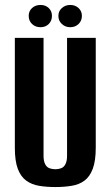

<svg xmlns="http://www.w3.org/2000/svg" viewBox="-20 -744 447 776"><path d="M204 12Q168 12 138 7Q108 2 86 -14Q64 -30 52 -61.5Q40 -93 40 -147V-591H156V-114Q156 -93 162.5 -80.5Q169 -68 180 -64Q191 -60 204 -60Q216 -60 227 -64Q238 -68 244.5 -80.5Q251 -93 251 -114V-591H367V-147Q367 -94 355 -62Q343 -30 321.5 -14Q300 2 269.5 7Q239 12 204 12ZM144 -634Q123 -634 109.5 -647Q96 -660 96 -680Q96 -699 109.5 -711.5Q123 -724 144 -724Q164 -724 177 -711.5Q190 -699 190 -680Q190 -660 177 -647Q164 -634 144 -634ZM264 -634Q244 -634 230 -647Q216 -660 216 -680Q216 -699 230 -711.5Q244 -724 264 -724Q284 -724 297.5 -711.5Q311 -699 311 -680Q311 -660 297.5 -647Q284 -634 264 -634Z"/></svg>

Font: Alumni Sans Thin
Style: Bold
Weight: 700
Version: Version 1.018